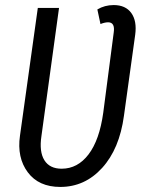

<svg xmlns="http://www.w3.org/2000/svg" viewBox="-20 -719 568 751"><path d="M424.8 -699.2Q471.2 -699.2 493.7 -668Q516.1 -636.7 508.8 -583L464.8 -266.1Q447.3 -136.7 379.6 -62.3Q312 12.2 215.8 12.2Q131.3 12.2 88.6 -45.2Q45.9 -102.5 58.1 -188L127.9 -688H210.9L142.1 -187Q132.8 -125.5 153.6 -92.3Q174.3 -59.1 221.2 -59.1Q283.7 -59.1 326.4 -115.2Q369.1 -171.4 383.8 -277.8L424.8 -591.8Q430.7 -631.8 402.8 -631.8Q390.1 -631.8 373 -625L360.8 -682.1Q389.6 -699.2 424.8 -699.2Z"/></svg>

Font: Fira Sans Compressed Book
Style: Italic
Weight: 350
Width: 3
Italic angle: -8°
Designer: Carrois Corporate & Edenspiekermann AG
Foundry: Carrois Corporate GbR & Edenspiekermann AG
Version: Version 4.203;PS 004.203;hotconv 1.0.88;makeotf.lib2.5.64775